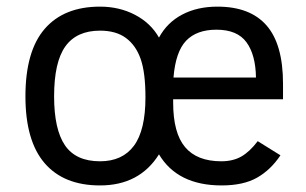

<svg xmlns="http://www.w3.org/2000/svg" viewBox="-20 -547 929 582"><path d="M504.9 -246.1V-235.8Q504.9 -144 541 -101.1Q577.1 -58.1 650.9 -58.1Q686 -58.1 711.4 -72.5Q736.8 -86.9 761.2 -119.1L830.1 -76.2Q800.8 -32.2 759.3 -8.5Q717.8 15.1 651.9 15.1Q518.1 15.1 461.9 -79.1Q402.8 15.1 283.2 15.1Q173.3 15.1 115.2 -52.5Q57.1 -120.1 57.1 -254.9Q57.1 -392.1 115.5 -459.5Q173.8 -526.9 283.2 -526.9Q341.8 -526.9 389.4 -502Q437 -477.1 461.9 -433.1Q486.8 -479 532.5 -502.9Q578.1 -526.9 639.2 -526.9Q738.3 -526.9 788.1 -469.7Q837.9 -412.6 837.9 -293V-246.1ZM755.9 -312Q754.9 -380.9 727.1 -418.9Q699.2 -457 636.2 -457Q576.2 -457 544.2 -423.6Q512.2 -390.1 505.9 -312ZM420.9 -252Q420.9 -326.7 406.5 -367.9Q392.1 -409.2 362.1 -431.6Q332 -454.1 283.2 -454.1Q212.4 -454.1 178.2 -406.5Q144 -358.9 144 -254.9Q144 -154.8 177 -106.4Q210 -58.1 283.2 -58.1Q351.1 -58.1 386 -105.2Q420.9 -152.3 420.9 -252Z"/></svg>

Font: ClearSansRegular
Style: Regular
Weight: 400
Foundry: Intel Corporation
Version: Version 1.00